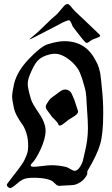

<svg xmlns="http://www.w3.org/2000/svg" viewBox="-20 -949 567 969"><path d="M128.9 -750Q128.9 -752 137.7 -758.8Q170.9 -785.2 205.1 -819.8Q239.3 -854.5 263.7 -874Q271.5 -880.9 282.7 -895Q293.9 -909.2 303.2 -918.9Q312.5 -928.7 320.3 -928.7Q327.1 -928.7 333 -921.9Q347.7 -903.3 358.9 -892.1Q370.1 -880.9 386.7 -865.7Q403.3 -850.6 411.1 -842.8Q475.6 -780.3 482.4 -774.4Q485.4 -771.5 485.4 -768.6Q485.4 -764.6 478.5 -761.7Q471.7 -758.8 461.4 -754.9Q451.2 -751 446.3 -749Q443.4 -748 433.1 -740.2Q422.9 -732.4 418 -732.4Q414.1 -732.4 411.1 -735.4Q398.4 -748 378.4 -774.4Q358.4 -800.8 350.6 -810.5Q346.7 -814.5 343.3 -824.2Q339.8 -834 335.9 -840.3Q332 -846.7 326.2 -846.7Q323.2 -846.7 321.3 -845.7Q296.9 -836.9 285.2 -829.6Q273.4 -822.3 266.6 -819.3Q251 -811.5 216.8 -793.9Q182.6 -776.4 157.7 -763.2Q132.8 -750 128.9 -750ZM274.4 -321.3Q270.5 -332 257.3 -344.2Q244.1 -356.4 239.3 -363.3Q236.3 -369.1 228.5 -378.4Q220.7 -387.7 215.8 -395.5Q210.9 -403.3 210.9 -410.2Q210.9 -418 214.8 -422.9Q218.8 -429.7 221.7 -434.1Q224.6 -438.5 227.5 -442.4Q230.5 -446.3 232.4 -448.7Q234.4 -451.2 238.3 -454.1Q242.2 -457 243.2 -458Q244.1 -459 249.5 -462.9Q254.9 -466.8 256.8 -467.8Q260.7 -470.7 272.9 -480Q285.2 -489.3 292.5 -493.2Q299.8 -497.1 308.6 -497.1Q320.3 -497.1 328.6 -491.2Q336.9 -485.4 340.3 -479Q343.8 -472.7 348.6 -460.4Q353.5 -448.2 355.5 -444.3L374 -387.7Q374 -378.9 367.2 -372.1Q360.4 -365.2 345.2 -356.4Q330.1 -347.7 326.2 -344.7Q322.3 -341.8 312 -333.5Q301.8 -325.2 294.4 -320.3Q287.1 -315.4 282.2 -315.4Q276.4 -315.4 274.4 -321.3ZM127.9 -564.5Q120.1 -544.9 120.1 -523.4Q120.1 -502.9 136.7 -447.3Q142.6 -426.8 176.3 -377.9Q210 -329.1 210 -289.1Q210 -249 183.6 -192.4Q172.9 -169.9 162.6 -153.3Q152.3 -136.7 147 -131.3Q141.6 -126 138.2 -121.6Q134.8 -117.2 134.8 -113.3Q134.8 -107.4 152.3 -107.4Q163.1 -107.4 194.3 -111.3Q225.6 -115.2 240.2 -115.2Q277.3 -115.2 316.4 -105.5Q322.3 -103.5 335.9 -95.2Q349.6 -86.9 357.4 -86.9Q370.1 -86.9 382.8 -105.5Q388.7 -114.3 393.1 -124Q397.5 -133.8 398.4 -138.2Q399.4 -142.6 402.8 -157.7Q406.2 -172.9 407.2 -176.8Q423.8 -242.2 423.8 -302.7Q423.8 -336.9 418.9 -402.3Q418 -412.1 417 -432.1Q416 -452.1 415.5 -460.9Q415 -469.7 412.6 -484.9Q410.2 -500 405.3 -515.6Q404.3 -518.6 400.9 -529.8Q397.5 -541 397 -543.9Q396.5 -546.9 393.1 -556.6Q389.6 -566.4 388.2 -569.3Q386.7 -572.3 383.8 -580.6Q380.9 -588.9 378.4 -592.8Q376 -596.7 371.6 -603.5Q367.2 -610.4 363.3 -614.7Q359.4 -619.1 354.5 -625Q349.6 -630.9 343.8 -635.7Q296.9 -677.7 256.8 -677.7Q244.1 -677.7 232.4 -674.8Q190.4 -665 169.9 -642.6Q149.4 -620.1 127.9 -564.5ZM282.2 -10.7Q271.5 -10.7 263.7 -17.1Q255.9 -23.4 248.5 -31.2Q241.2 -39.1 215.8 -45.4Q190.4 -51.8 148.4 -51.8Q117.2 -51.8 101.1 -45.4Q85 -39.1 67.4 -23.4Q49.8 -7.8 35.2 0H31.2Q26.4 0 20.5 -4.9Q14.6 -9.8 14.6 -15.6Q14.6 -19.5 16.6 -21.5Q25.4 -33.2 43.9 -57.6Q62.5 -82 68.8 -89.8Q75.2 -97.7 87.4 -115.2Q99.6 -132.8 103.5 -141.6Q107.4 -150.4 113.3 -164.1Q119.1 -177.7 120.6 -189.5Q122.1 -201.2 122.1 -214.8Q122.1 -250 112.8 -278.3Q103.5 -306.6 91.8 -322.3Q80.1 -337.9 67.4 -360.4Q54.7 -382.8 49.8 -405.3Q41 -449.2 41 -460Q41 -479.5 50.8 -525.4Q66.4 -589.8 126.5 -652.3Q186.5 -714.8 220.7 -725.6Q271.5 -741.2 304.7 -741.2Q413.1 -741.2 461.9 -644.5Q462.9 -642.6 463.9 -641.6Q473.6 -625 479 -606.4Q484.4 -587.9 486.3 -576.7Q488.3 -565.4 490.7 -540.5Q493.2 -515.6 494.1 -503.9Q501 -444.3 501 -377.9Q501 -275.4 485.8 -222.2Q470.7 -168.9 421.9 -86.9Q419.9 -84 420.4 -77.1Q420.9 -70.3 418.9 -66.4Q406.2 -43 386.7 -30.3Q367.2 -17.6 351.6 -15.6Q335.9 -13.7 314.5 -13.2Q293 -12.7 287.1 -11.7Q286.1 -11.7 284.7 -11.2Q283.2 -10.7 282.2 -10.7Z"/></svg>

Font: Isabella
Style: Medium
Weight: 500
Designer: John Stracke
Version: Version 001.202